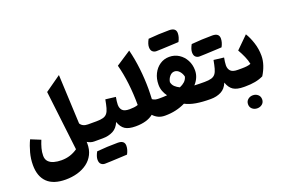

<svg xmlns="http://www.w3.org/2000/svg" viewBox="-135 -1319 3059 2069"><g transform="rotate(-20 1394.5 -285.0)"><path d="M630.9 -802.7 656.7 -238.3Q682.1 -195.8 743.7 -195.8H744.1V0H743.7Q722.7 0 702.6 -6.6Q682.6 -13.2 665.5 -23.9L666.5 -8.3Q667.5 64.5 640.1 118.7Q612.8 172.9 564.2 209Q515.6 245.1 451.9 263.2Q388.2 281.2 316.4 281.2Q176.8 281.2 106.2 212.6Q35.6 144 35.6 14.6Q35.6 -56.6 54 -125.7Q72.3 -194.8 102.1 -258.3L214.4 -212.4Q196.3 -168 185.1 -126.7Q173.8 -85.4 173.8 -43.5Q173.8 -1.5 197 23.4Q220.2 48.3 259 59.1Q297.9 69.8 344.2 69.8Q398.4 69.8 444.3 54.9Q490.2 40 530.3 11.7L449.2 -674.3Z M737.3 110.8Q856.4 99.6 976.1 99.6Q1053.7 99.6 1053.7 161.1Q1053.7 205.6 1027.3 253.9Q1006.3 254.9 980.7 256.3Q955.1 257.8 918.7 259.3Q882.3 260.7 839.4 262.9Q796.4 265.1 771 265.1Q745.6 265.1 727.5 249Q709.5 232.9 709.5 197Q709.5 161.1 737.3 110.8ZM744.1 0Q733.4 0 728 -8.1Q722.7 -16.1 722.7 -38.6V-157.2Q722.7 -179.7 728 -187.7Q733.4 -195.8 744.1 -195.8H840.3Q889.2 -195.8 918.5 -204.6Q947.8 -213.4 964.4 -234.6Q981 -255.9 991 -292.7Q1001 -329.6 1011.2 -385.7L1127.4 -371.6Q1123 -347.7 1120.1 -325.4Q1117.2 -303.2 1117.2 -284.7Q1117.2 -244.6 1139.6 -220.2Q1162.1 -195.8 1221.2 -195.8H1221.7V0H1221.2Q1142.1 0 1100.6 -26.6Q1059.1 -53.2 1037.1 -116.7Q1011.7 -53.2 960 -26.6Q908.2 0 840.8 0Z M1432.6 -791.5Q1460 -682.6 1473.4 -564.7Q1486.8 -446.8 1486.8 -332.5Q1486.8 -310.5 1485.8 -279.5Q1484.9 -248.5 1483.4 -215.8Q1502.9 -202.6 1520 -199.2Q1537.1 -195.8 1557.1 -195.8H1557.6V0H1557.1Q1513.7 0 1481 -15.6Q1448.2 -31.2 1423.8 -58.1Q1351.6 0 1221.7 0Q1210.9 0 1205.6 -8.1Q1200.2 -16.1 1200.2 -38.6V-157.2Q1200.2 -179.7 1205.6 -187.7Q1210.9 -195.8 1221.7 -195.8Q1247.6 -195.8 1272.5 -198.7Q1297.4 -201.7 1318.4 -209Q1318.4 -336.9 1304 -458.3Q1289.6 -579.6 1262.2 -679.7Z M1813.5 -580.6Q1875 -580.6 1923.3 -549.3Q1971.7 -518.1 1999.3 -465.8Q2026.9 -413.6 2026.9 -350.6Q2026.9 -306.2 2009.8 -267.6Q1992.7 -229 1963.9 -198.2Q1988.3 -196.8 2020.8 -196.3Q2053.2 -195.8 2080.6 -195.8H2081.1V0H2080.6Q1984.9 0 1914.6 -12Q1844.2 -23.9 1791 -51.8Q1739.3 -26.4 1681.2 -13.2Q1623 0 1557.6 0Q1546.9 0 1541.5 -8.1Q1536.1 -16.1 1536.1 -38.6V-157.2Q1536.1 -179.7 1541.5 -187.7Q1546.9 -195.8 1557.6 -195.8Q1581.1 -195.8 1607.2 -196.5Q1633.3 -197.3 1651.4 -199.2Q1630.4 -226.6 1616.9 -261.5Q1603.5 -296.4 1603.5 -336.4Q1603.5 -406.2 1631.1 -461.4Q1658.7 -516.6 1706.3 -548.6Q1753.9 -580.6 1813.5 -580.6ZM1812.5 -413.6Q1781.2 -413.6 1757.8 -386Q1734.4 -358.4 1728.5 -321.8Q1734.9 -288.6 1757.6 -267.6Q1780.3 -246.6 1810.5 -232.4Q1844.7 -246.6 1868.2 -267.8Q1891.6 -289.1 1900.9 -322.3Q1893.6 -358.4 1869.1 -386Q1844.7 -413.6 1812.5 -413.6ZM1672.9 -839.4Q1792 -850.6 1911.6 -850.6Q1989.3 -850.6 1989.3 -789.1Q1989.3 -744.6 1962.9 -696.3Q1941.9 -695.3 1916.3 -693.8Q1890.6 -692.4 1854.2 -690.9Q1817.9 -689.5 1774.9 -687.3Q1731.9 -685.1 1706.5 -685.1Q1681.2 -685.1 1663.1 -701.2Q1645 -717.3 1645 -753.2Q1645 -789.1 1672.9 -839.4Z M2089.8 -627Q2209 -638.2 2328.6 -638.2Q2406.2 -638.2 2406.2 -576.7Q2406.2 -532.2 2379.9 -483.9Q2358.9 -482.9 2333.3 -481.4Q2307.6 -480 2271.2 -478.5Q2234.9 -477.1 2191.9 -474.9Q2148.9 -472.7 2123.5 -472.7Q2098.1 -472.7 2080.1 -488.8Q2062 -504.9 2062 -540.8Q2062 -576.7 2089.8 -627ZM2081.1 0Q2070.3 0 2064.9 -8.1Q2059.6 -16.1 2059.6 -38.6V-157.2Q2059.6 -179.7 2064.9 -187.7Q2070.3 -195.8 2081.1 -195.8Q2129.9 -195.8 2159.2 -204.6Q2188.5 -213.4 2205.1 -234.6Q2221.7 -255.9 2231.7 -292.7Q2241.7 -329.6 2252 -385.7L2368.2 -371.6Q2363.8 -347.7 2360.6 -325.4Q2357.4 -303.2 2357.4 -284.7Q2357.4 -244.6 2380.4 -220.2Q2403.3 -195.8 2461.9 -195.8H2462.4V0H2461.9Q2382.3 0 2341.1 -26.6Q2299.8 -53.2 2277.8 -116.7Q2252.4 -53.2 2200.7 -26.6Q2148.9 0 2081.1 0Z M2438 191.4Q2438 157.7 2461.7 137.2Q2485.4 116.7 2518.6 116.7Q2552.2 116.7 2575.9 137.2Q2599.6 157.7 2599.6 191.4Q2599.6 225.1 2575.9 245.4Q2552.2 265.6 2518.6 265.6Q2485.4 265.6 2461.7 245.4Q2438 225.1 2438 191.4ZM2462.4 0Q2451.7 0 2446.3 -8.1Q2440.9 -16.1 2440.9 -38.6V-157.2Q2440.9 -179.7 2446.3 -187.7Q2451.7 -195.8 2462.4 -195.8H2508.8Q2540 -195.8 2565.9 -199Q2591.8 -202.1 2611.3 -210.4Q2603.5 -252.4 2582.8 -299.3Q2562 -346.2 2536.6 -390.1L2674.3 -525.9Q2706.1 -475.6 2729.7 -403.1Q2753.4 -330.6 2753.4 -252.4Q2753.4 -200.2 2735.4 -145.8Q2717.3 -91.3 2685.1 -40Q2641.6 -19 2590.8 -9.5Q2540 0 2478.5 0Z"/></g></svg>

Font: Pinar DS4 ExtraBold
Style: Regular
Weight: 800
Designer: Amin Abedi
Version: Version 3.000